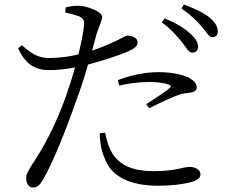

<svg xmlns="http://www.w3.org/2000/svg" viewBox="-20 -796 1040 857"><path d="M702 -696C744 -666 771 -634 792 -608C812 -583 822 -561 838 -561C853 -561 864 -570 864 -587C864 -606 854 -624 829 -646C804 -670 766 -693 715 -714ZM512 -414C556 -424 602 -430 646 -430C676 -430 710 -427 734 -418C743 -415 746 -410 738 -404C725 -391 667 -353 633 -331L646 -313C680 -330 727 -353 758 -365C784 -376 799 -379 817 -381C841 -383 858 -388 858 -406C858 -423 845 -437 822 -450C798 -461 753 -474 687 -474C621 -474 553 -457 506 -438ZM271 -740C292 -736 314 -730 334 -723C352 -714 357 -705 355 -683C352 -652 343 -605 330 -553C292 -544 247 -537 200 -537C151 -537 121 -556 78 -594L61 -581C94 -505 142 -483 200 -483C237 -483 279 -488 315 -495C303 -453 290 -411 277 -374C228 -234 172 -134 121 -58C106 -31 97 -22 97 0C97 23 109 41 126 41C146 41 156 32 170 9C213 -61 277 -222 324 -357C342 -405 359 -459 373 -508C445 -526 523 -554 546 -564C583 -580 594 -590 594 -609C594 -627 568 -637 551 -637C543 -637 532 -631 517 -623C486 -607 444 -588 391 -570C399 -598 405 -623 410 -641C422 -679 436 -704 436 -721C435 -744 372 -768 336 -770C312 -771 294 -768 273 -763ZM425 -201C426 -166 430 -128 447 -90C478 -2 570 33 686 33C744 33 789 27 820 20C849 14 875 3 875 -17C875 -40 849 -51 826 -51C797 -51 765 -32 665 -32C579 -32 518 -55 483 -109C464 -139 455 -175 449 -204ZM790 -758C835 -727 858 -703 880 -678C902 -653 912 -630 928 -630C942 -630 952 -638 952 -655C952 -676 942 -695 916 -717C891 -738 854 -756 801 -776Z"/></svg>

Font: Noto Serif CJK JP
Style: Regular
Weight: 400
Designer: Ryoko NISHIZUKA 西塚涼子 (kana & ideographs); Frank Grießhammer (Latin, Greek & Cyrillic); Wenlong ZHANG 张文龙 (bopomofo); San
Foundry: Adobe Systems Incorporated
Version: Version 1.000;PS 1;hotconv 16.6.53;makeotf.lib2.5.65590